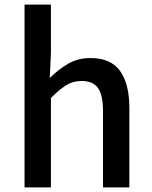

<svg xmlns="http://www.w3.org/2000/svg" viewBox="-20 -817 661 837"><path d="M87 0V-797H202V-586L197 -477Q233 -513 276 -538.5Q319 -564 375 -564Q463 -564 503.5 -507.5Q544 -451 544 -346V0H429V-332Q429 -403 407 -433.5Q385 -464 336 -464Q298 -464 268.5 -445.5Q239 -427 202 -390V0Z"/></svg>

Font: Noto Sans KR Thin Medium
Style: Regular
Weight: 500
Version: Version 2.004-H2;hotconv 1.0.118;makeotfexe 2.5.65603